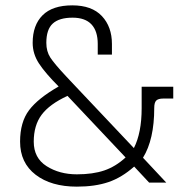

<svg xmlns="http://www.w3.org/2000/svg" viewBox="-20 -682 722 717"><path d="M55 -153Q55 -226 88.5 -270.5Q122 -315 199 -359Q149 -409 125.5 -445Q102 -481 102 -522Q102 -588 139 -625Q176 -662 250 -662Q323 -662 360.5 -622Q398 -582 398 -518V-478H345V-518Q345 -566 321.5 -591Q298 -616 251 -616Q201 -616 177 -594Q153 -572 153 -522Q153 -490 168 -467Q183 -444 226 -398L240 -383L480 -129Q509 -186 509 -278V-358H627V-314H590Q571 -314 563.5 -306.5Q556 -299 556 -279Q556 -161 514 -93L601 0H537L481 -60Q435 -19 385 -2Q335 15 267 15Q171 15 113 -29.5Q55 -74 55 -153ZM449 -94 232 -324Q165 -293 135.5 -253.5Q106 -214 106 -153Q106 -92 154 -61.5Q202 -31 267 -31Q327 -31 369.5 -45.5Q412 -60 449 -94Z"/></svg>

Font: Pridi ExtraLight
Style: Regular
Weight: 275
Designer: Katatrad Team
Foundry: CadsonDemak
Version: Version 1.001